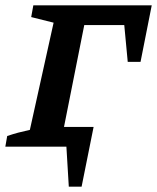

<svg xmlns="http://www.w3.org/2000/svg" viewBox="-29 -550 589 720"><path d="M540 -530 498 -318H450L437 -456H287L211 -74H322L277 150H229L220 0H-9L-2 -40Q22 -48 39 -52.5Q56 -57 83 -63L172 -465L88 -486L96 -530Z"/></svg>

Font: Piazzolla SC SemiBold
Style: Italic
Weight: 600
Italic angle: -11.3°
Designer: Juan Pablo del Peral
Foundry: Huerta Tipografica
Version: Version 1.330